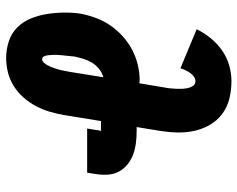

<svg xmlns="http://www.w3.org/2000/svg" viewBox="-96 -688 791 640"><g transform="rotate(-90 300.0 -367.5)"><path d="M350 8Q320 8 291.5 1Q263 -6 240.5 -23Q218 -40 204 -64.5Q190 -89 184 -117Q178 -145 179 -175Q180 -205 185 -235L197 -308H183Q163 -308 143.5 -310.5Q124 -313 106 -319.5Q88 -326 73 -338Q58 -350 49 -366.5Q40 -383 38.5 -402.5Q37 -422 40 -442L45 -473H192L187 -442Q187 -440 186.5 -438Q186 -436 186 -433Q185 -432 185 -431.5Q185 -431 185 -430Q185 -430 185 -429.5Q185 -429 185 -429Q185 -429 184.5 -428.5Q184 -428 184 -428Q184 -428 183.5 -428Q183 -428 183 -428Q183 -428 183 -428Q183 -428 183 -428Q183 -428 183 -428Q183 -428 183 -428Q183 -428 183 -427.5Q183 -427 183 -427H217L237 -550Q241 -574 248 -597.5Q255 -621 266.5 -643Q278 -665 295 -684.5Q312 -704 333.5 -717.5Q355 -731 379 -737Q403 -743 427 -743Q456 -743 483 -734Q510 -725 529 -706Q548 -687 558.5 -661.5Q569 -636 573.5 -608.5Q578 -581 578.5 -552Q579 -523 575 -495Q570 -469 560.5 -443.5Q551 -418 536 -396Q521 -374 500 -355Q479 -336 455.5 -323.5Q432 -311 405.5 -304.5Q379 -298 353 -298Q351 -298 348 -298.5Q345 -299 343 -299L329 -216Q327 -206 326 -196Q325 -186 324.5 -176Q324 -166 324.5 -156Q325 -146 327 -137Q329 -128 334.5 -120Q340 -112 350 -112Q358 -112 365.5 -117.5Q373 -123 378 -130.5Q383 -138 386.5 -145.5Q390 -153 393 -162L523 -108Q511 -83 493 -61Q475 -39 452 -23Q429 -7 402.5 0.5Q376 8 350 8ZM363 -419Q378 -423 391 -433.5Q404 -444 412 -457.5Q420 -471 424.5 -486Q429 -501 432 -515Q433 -523 433.5 -530Q434 -537 435 -544.5Q436 -552 436.5 -559Q437 -566 437.5 -573.5Q438 -581 437.5 -588Q437 -595 436.5 -602Q436 -609 433 -616Q430 -623 423 -623Q417 -623 412 -617.5Q407 -612 403.5 -606Q400 -600 397.5 -594Q395 -588 393 -581.5Q391 -575 389 -569Q387 -563 386 -556.5Q385 -550 383.5 -543.5Q382 -537 381 -531Z"/></g></svg>

Font: Iosevka Curly Heavy Extended
Style: Italic
Weight: 900
Width: 7
Italic angle: -9°
Monospace: yes
Designer: Belleve Invis
Foundry: Belleve Invis
Version: Version 11.1.0; ttfautohint (v1.8.3)